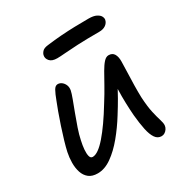

<svg xmlns="http://www.w3.org/2000/svg" viewBox="-167 -861 981 1012"><g transform="rotate(-30 324.0 -355.5)"><path d="M142 10.6Q108.2 10.6 88.4 -5.2Q68.6 -21 60 -47.6Q51.4 -74.2 51.7 -105.6Q52 -137 58.4 -167.4Q63.8 -192.6 74.5 -228.9Q85.2 -265.2 98.1 -304.1Q111 -343 123.5 -377.2Q136 -411.4 143.8 -430.4Q156.8 -465.4 167.3 -484.1Q177.8 -502.8 192.6 -502.8Q206 -502.8 217 -494.1Q228 -485.4 233.7 -471.4Q239.4 -457.4 236.2 -439.6Q233.2 -424.4 221.9 -394.2Q210.6 -364 196.6 -326.9Q182.6 -289.8 169.8 -252.4Q157 -215 151 -185Q144.8 -158 142.8 -133.7Q140.8 -109.4 144.8 -93.7Q148.8 -78 162 -78Q194.2 -78 243.8 -135Q293.4 -192 354 -291.8Q382 -336 402.9 -373.8Q423.8 -411.6 440.1 -440.1Q456.4 -468.6 471 -484.7Q485.6 -500.8 501.2 -500.8Q524.2 -500.8 534.4 -483.5Q544.6 -466.2 544 -437.4Q543.8 -410.6 542.2 -372.8Q540.6 -335 539.9 -295.3Q539.2 -255.6 540.2 -222.4Q543.4 -164.4 551.6 -127.9Q559.8 -91.4 567 -69.1Q574.2 -46.8 573.2 -32.8Q572.2 -21.6 566.1 -12.2Q560 -2.8 551 3.1Q542 9 531.2 9Q507.6 9 493.4 -11.8Q479.2 -32.6 471.2 -70.6Q463.2 -108.6 458.4 -160Q455.6 -195.6 454.3 -236.6Q453 -277.6 454.4 -319Q455.8 -360.4 458.4 -395.4L487 -385Q475.4 -361.6 461.7 -335.7Q448 -309.8 429.6 -277.5Q411.2 -245.2 383.6 -201.4Q350 -147 309.9 -98.4Q269.8 -49.8 227.2 -19.6Q184.6 10.6 142 10.6ZM259.8 -621.8Q228 -621.8 214.5 -637.6Q201 -653.4 204.8 -670.8Q206.4 -681.2 216.4 -692.4Q226.4 -703.6 251.2 -706.4Q297.6 -712.4 339.3 -715.4Q381 -718.4 421.8 -719.5Q462.6 -720.6 506.2 -720.6Q536.4 -720.6 553.1 -712.1Q569.8 -703.6 575.6 -692.5Q581.4 -681.4 579.8 -671.6Q576.2 -653.8 560.7 -642.9Q545.2 -632 521.4 -632Q439.4 -632 388.2 -629.5Q337 -627 307.5 -624.4Q278 -621.8 259.8 -621.8Z"/></g></svg>

Font: Shantell Sans Light
Style: Italic
Weight: 300
Italic angle: -11°
Designer: Stephen Nixon, Anya Danilova, Shantell Martin
Foundry: Arrow Type
Version: Version 1.008;[ac192a2d6]